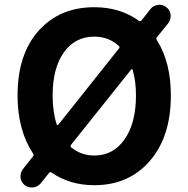

<svg xmlns="http://www.w3.org/2000/svg" viewBox="-20 -785 810 828"><path d="M551.8 -484.4Q551.8 -486.3 549.3 -486.8Q546.9 -487.3 545.9 -485.4L286.1 -160.2Q282.2 -154.3 287.1 -149.4Q330.1 -114.3 386.7 -114.3Q468.8 -114.3 517.6 -184.6Q566.4 -254.9 566.4 -373Q566.4 -436.5 551.8 -484.4ZM224.6 -248Q225.6 -246.1 228 -245.6Q230.5 -245.1 231.4 -247.1L493.2 -576.2Q498 -582 492.2 -586.9Q449.2 -627 386.7 -627Q303.7 -627 255.4 -559.1Q207 -491.2 207 -373Q207 -302.7 224.6 -248ZM697.3 -753.9Q713.9 -741.2 715.8 -721.7Q715.8 -718.8 715.8 -714.8Q715.8 -699.2 706.1 -685.5L656.2 -624Q652.3 -618.2 656.2 -612.3Q716.8 -517.6 716.8 -373Q716.8 -195.3 626 -90.8Q535.2 13.7 386.7 13.7Q281.2 13.7 202.1 -41Q196.3 -44.9 191.4 -39.1L156.2 4.9Q143.6 20.5 123 23.4Q120.1 23.4 116.2 23.4Q100.6 23.4 86.9 13.7Q71.3 1 68.4 -18.6Q68.4 -22.5 68.4 -25.4Q68.4 -41 78.1 -54.7L122.1 -110.4Q127 -116.2 123 -122.1Q55.7 -223.6 55.7 -373Q55.7 -550.8 146.5 -652.3Q237.3 -753.9 386.7 -753.9Q498 -753.9 579.1 -695.3Q585 -691.4 589.8 -696.3L628.9 -746.1Q641.6 -761.7 661.1 -763.7Q665 -764.6 668 -764.6Q684.6 -764.6 697.3 -753.9Z"/></svg>

Font: Gen Jyuu Gothic P Bold
Style: Bold
Weight: 700
Designer: [Source Han Sans]
Ryoko NISHIZUKA  (kana & ideographs); Paul D. Hunt (Latin, Greek & Cyrillic); Wenlong ZHANG  (bopomofo
Version: Version 1.002.20150607